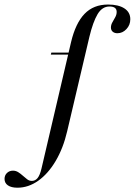

<svg xmlns="http://www.w3.org/2000/svg" viewBox="-176 -651 605 863"><path d="M-97.6 192.7Q-125 192.7 -140.3 182.3Q-155.6 171.8 -155.6 153.2Q-155.6 137.1 -144.8 126.6Q-133.9 116.1 -117.7 116.1Q-104.8 116.1 -94 123Q-83.1 129.8 -73.4 138.7Q-63.7 147.6 -54 154.8Q-44.4 162.1 -33.1 162.1Q-17.7 162.1 -7.3 149.6Q3.2 137.1 10.5 106.5L143.5 -462.1Q163.7 -546.8 204 -588.7Q244.4 -630.6 309.7 -630.6Q356.5 -630.6 383.1 -613.3Q409.7 -596 409.7 -564.5Q409.7 -538.7 392.3 -520.2Q375 -501.6 351.6 -501.6Q338.7 -501.6 330.6 -508.5Q322.6 -515.3 322.6 -527.4Q322.6 -539.5 329.4 -551.2Q336.3 -562.9 342.3 -574.2Q348.4 -585.5 348.4 -597.6Q348.4 -621.8 316.1 -621.8Q283.1 -621.8 262.5 -587.1Q241.9 -552.4 225.8 -485.5L125.8 -60.5Q108.1 15.3 74.2 72.6Q40.3 129.8 -4 161.3Q-48.4 192.7 -97.6 192.7ZM52.4 -405.6 54.8 -414.5H169.4L167.7 -405.6Z"/></svg>

Font: Playfair 144pt
Style: Italic
Weight: 400
Italic angle: -15.6°
Designer: Claus Eggers Sørensen
Foundry: Claus Eggers Sørensen
Version: Version 2.001;gftools[0.9.30]